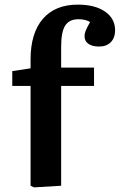

<svg xmlns="http://www.w3.org/2000/svg" viewBox="-20 -802 517 829"><path d="M127 7 112 0V-431H33V-495L112 -507V-545Q112 -659 165 -720.5Q218 -782 316 -782Q390 -782 433.5 -752Q477 -722 477 -671Q477 -639 458.5 -620Q440 -601 408 -601Q379 -601 362 -612.5Q345 -624 345 -646Q345 -657 350 -669.5Q355 -682 369 -707Q349 -719 319 -719Q279 -719 261.5 -691.5Q244 -664 244 -601V-510H386V-431H244V0Z"/></svg>

Font: Literata 12pt SemiBold
Style: Regular
Weight: 600
Designer: Latin by Veronika Burian and Jose Scaglione. Greek by Irene Vlachou. Cyrillic by Vera Evstafieva.
Foundry: TypeTogether
Version: Version 3.002